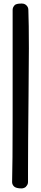

<svg xmlns="http://www.w3.org/2000/svg" viewBox="-20 -884 227 1061"><path d="M49.8 -829.1Q49.8 -843.8 60.5 -854.5V-855.5Q71.3 -864.3 95.7 -864.3H101.6Q116.2 -864.3 126.5 -854Q136.7 -843.8 136.7 -829.1Q139.6 -755.9 139.6 -617.2Q139.6 -505.9 137.7 -353.5Q134.8 -78.1 134.8 60.5V122.1Q134.8 135.7 124 146.5V147.5Q114.3 156.2 100.6 157.2H99.6Q69.3 157.2 57.6 146.5Q46.9 135.7 46.9 122.1Q49.8 17.6 49.8 -224.6V-353.5V-693.4Z"/></svg>

Font: sage sans
Style: Regular
Weight: 400
Version: Version 001.032